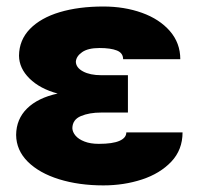

<svg xmlns="http://www.w3.org/2000/svg" viewBox="-20 -557 608 587"><path d="M156.2 -271Q102.1 -285.6 70.3 -316.9Q38.6 -348.1 38.1 -386.7Q38.6 -434.6 71.5 -468.5Q104.5 -502.4 162.6 -519.8Q220.7 -537.1 295.9 -537.1Q360.4 -537.1 414.1 -517.8Q467.8 -498.5 499.5 -461.9Q531.2 -425.3 531.2 -376H356.4Q356.4 -395 337.4 -402.6Q318.4 -410.2 284.2 -410.2Q249 -410.2 231 -397.5Q212.9 -384.8 211.9 -368.2Q212.4 -350.1 233.9 -338.6Q255.4 -327.1 289.1 -327.1H371.1V-212.9H289.1Q252.9 -212.9 227.3 -202.1Q201.7 -191.4 201.2 -165Q201.7 -153.3 210.9 -142.3Q220.2 -131.3 238.3 -124.3Q256.3 -117.2 282.2 -117.2Q324.7 -117.2 345.5 -126.5Q366.2 -135.7 366.2 -152.3H538.1Q538.1 -99.1 503.7 -62.7Q469.2 -26.4 414.1 -8.3Q358.9 9.8 295.9 9.8Q221.2 9.8 160.6 -9Q100.1 -27.8 64.9 -62.7Q29.8 -97.7 29.3 -144.5Q29.8 -192.9 62.7 -225.3Q95.7 -257.8 156.2 -271Z"/></svg>

Font: Pretendard GOV Black
Style: Regular
Weight: 900
Designer: Base glyphs from Inter by Rasmus Andersson; Hangeul glyphs from Noto Sans CJK(Source Han Sans) by Jang Soo-young and Kan
Foundry: Kil Hyung-jin
Version: Version 1.309